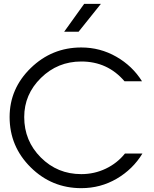

<svg xmlns="http://www.w3.org/2000/svg" viewBox="-20 -969 801 999"><path d="M389 -804H314L418 -949H505ZM630 -170H721Q671 -88 587 -39Q503 10 403 10Q249 10 139.5 -98.5Q30 -207 30 -360Q30 -508 140 -615Q250 -722 403 -722Q501 -722 585 -674Q669 -626 719 -546H628Q540 -649 403 -649Q280 -649 193 -563.5Q106 -478 106 -360Q106 -236 192.5 -149.5Q279 -63 403 -63Q471 -63 530.5 -91.5Q590 -120 630 -170Z"/></svg>

Font: Arcon
Style: Regular
Weight: 400
Designer: M. Zarth
Foundry: martin zarth - visuelle & digitale kommunikation
Version: Version 1.131;PS 001.131;hotconv 1.0.70;makeotf.lib2.5.58329